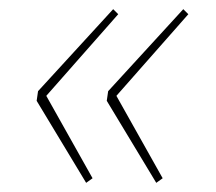

<svg xmlns="http://www.w3.org/2000/svg" viewBox="-20 -480 472 419"><path d="M168 -81 60 -260 63 -281 227 -460 238 -449 75 -264 77 -278 182 -91ZM321 -81 213 -260 216 -281 380 -460 391 -449 228 -264 230 -278 335 -91Z"/></svg>

Font: Bitter Thin
Style: Italic
Weight: 100
Italic angle: -9°
Designer: Sol Matas, and Bitter project Authors
Foundry: Sol Matas
Version: Version 2.002